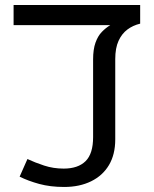

<svg xmlns="http://www.w3.org/2000/svg" viewBox="-20 -735 612 763"><path d="M235 8Q180 8 136 -4Q92 -16 58 -33L89 -103Q119 -89 155.5 -77Q192 -65 233 -65Q290 -65 320 -94.5Q350 -124 350 -190V-499Q350 -539 359.5 -565.5Q369 -592 384.5 -608Q400 -624 418 -635H34V-715H537V-641Q508 -634 486 -617.5Q464 -601 451 -572.5Q438 -544 438 -500V-181Q438 -121 413 -79Q388 -37 342 -14.5Q296 8 235 8Z"/></svg>

Font: ltamil85
Style: Book
Weight: 400
Designer: Jelle Bosma - Monotype Design Team
Foundry: Monotype Imaging Inc.
Version: Version 2.003